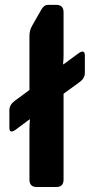

<svg xmlns="http://www.w3.org/2000/svg" viewBox="-20 -750 378 770"><path d="M44.4 -231Q17.6 -210.9 17.6 -238.3V-307.6Q17.6 -329.6 38.6 -345.2L98.1 -389.2V-606Q98.1 -627.9 108.4 -646L146 -711.9Q156.7 -730.5 171.4 -730.5H205.6Q234.9 -730.5 234.9 -701.2V-531.2Q234.9 -511.7 232.9 -492.2H234.9L293.5 -535.2Q320.3 -554.7 320.3 -527.3V-458Q320.3 -436 299.3 -420.9L234.9 -374V-29.3Q234.9 0 205.6 0H127.4Q98.1 0 98.1 -29.3V-231.9Q98.1 -251.5 100.1 -271H98.1Z"/></svg>

Font: Istok
Style: Bold
Weight: 700
Designer: Andrey V. Panov
Foundry: Andrey V. Panov
Version: Version 1.0.1